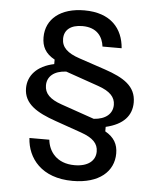

<svg xmlns="http://www.w3.org/2000/svg" viewBox="-53 -708 707 849"><g transform="rotate(5 300.0 -284.0)"><path d="M300.8 93.3C418.3 93.3 482.5 35.8 482.5 -44.2C482.5 -85 465.8 -115 425.8 -137.5V-157.5C504.2 -175.8 540 -217.5 540 -275.8C540 -348.3 484.2 -381.7 400.8 -410L284.2 -449.2C229.2 -467.5 204.2 -491.7 204.2 -529.2C204.2 -568.3 232.5 -592.5 285 -592.5C350.8 -592.5 375.8 -551.7 380.8 -510H465.8C459.2 -596.7 405 -662.5 287.5 -662.5C182.5 -662.5 117.5 -610 117.5 -528.3C117.5 -487.5 133.3 -456.7 175 -434.2V-414.2C98.3 -398.3 60 -352.5 60 -297.5C60 -227.5 119.2 -193.3 202.5 -164.2L319.2 -123.3C373.3 -104.2 395.8 -80.8 395.8 -45C395.8 -4.2 362.5 23.3 303.3 23.3C222.5 23.3 187.5 -29.2 182.5 -79.2H94.2C99.2 10 162.5 93.3 300.8 93.3ZM223.3 -239.2C170 -257.5 146.7 -281.7 146.7 -317.5C146.7 -356.7 176.7 -383.3 230.8 -385.8L376.7 -335C430 -316.7 453.3 -291.7 453.3 -257.5C453.3 -218.3 423.3 -191.7 370 -188.3Z"/></g></svg>

Font: Familjen Grotesk
Style: Regular
Weight: 400
Designer: Anders Wikstroem, Jonas Baeckman, Matilda Gysing, Kristian Moeller
Foundry: Familjen STHLM AB
Version: Version 2.000